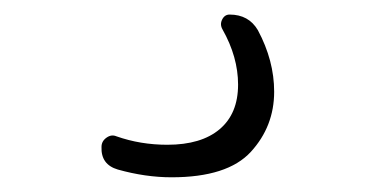

<svg xmlns="http://www.w3.org/2000/svg" viewBox="-20 -25 540 265"><path d="M142.6 209Q119.1 202.1 120.1 177.7Q120.1 169.9 127 165Q133.8 160.2 140.6 163.1Q173.8 174.8 210.9 174.8Q257.8 174.8 283.2 153.3Q308.6 131.8 308.6 91.8Q308.6 53.7 287.1 15.6Q283.2 8.8 286.6 2Q290 -4.9 296.9 -4.9Q323.2 -4.9 335.9 16.6Q358.4 58.6 358.4 101.6Q358.4 149.4 326.2 184.6Q293.9 219.7 216.8 219.7Q180.7 219.7 142.6 209Z"/></svg>

Font: Rounded-L Mgen+ 1m light
Style: Regular
Weight: 200
Designer: [Source Han Sans]
Ryoko NISHIZUKA  (kana & ideographs); Paul D. Hunt (Latin, Greek & Cyrillic); Wenlong ZHANG  (bopomofo
Version: Version 1.059.20150602